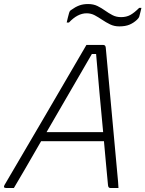

<svg xmlns="http://www.w3.org/2000/svg" viewBox="-44 -933 722 953"><path d="M25 0H-14Q-29 0 -22 -14Q80 -188 182 -362Q284 -536 385 -710H468Q480 -710 481 -696Q495 -539 510 -380.5Q525 -222 539 -64Q541 -48 542 -32Q543 -16 544 0H503Q493 0 492 -15Q488 -61 482.5 -116Q477 -171 472 -232H160Q115 -153 78.5 -91Q42 -29 25 0ZM412 -665Q379 -608 341 -542.5Q303 -477 263.5 -409Q224 -341 187 -277H468Q459 -374 449.5 -475.5Q440 -577 433 -665ZM557 -848Q583 -848 602.5 -858.5Q622 -869 647 -894H658Q656 -885 653 -873Q650 -861 647 -850Q646 -845 636 -835Q619 -819 598.5 -810.5Q578 -802 548 -802Q523 -802 502.5 -812Q482 -822 463.5 -834.5Q445 -847 426.5 -857Q408 -867 386 -867Q341 -867 298 -821H287Q289 -830 292.5 -844.5Q296 -859 299 -869Q300 -871 301.5 -875.5Q303 -880 310 -884Q329 -898 348.5 -905.5Q368 -913 393 -913Q420 -913 440 -903Q460 -893 477.5 -880.5Q495 -868 514 -858Q533 -848 557 -848Z"/></svg>

Font: Recursive Sn Lnr St Lt
Style: Italic
Weight: 300
Italic angle: -15°
Version: Version 1.079;hotconv 1.0.112;makeotfexe 2.5.65598; ttfautoh